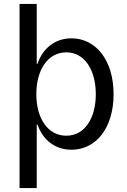

<svg xmlns="http://www.w3.org/2000/svg" viewBox="-20 -748 645 972"><path d="M342 10C466 10 555 -100 555 -271C555 -446 463 -554 342 -554C256 -554 195 -500 170 -425H166V-728H79V204H166V-117H170C196 -42 256 10 342 10ZM164 -271C164 -395 222 -483 316 -483C408 -483 465 -394 465 -271C465 -150 409 -61 316 -61C221 -61 164 -150 164 -271Z"/></svg>

Font: Wafeq
Style: Regular
Weight: 400
Designer: Rasmus Andersson & Azza Alameddine
Foundry: Google & TypeTogether
Version: Version 3.000;FEAKit 1.0